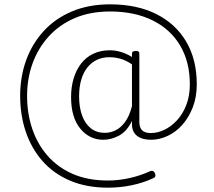

<svg xmlns="http://www.w3.org/2000/svg" viewBox="-20 -698 986 886"><path d="M308 -250Q308 -297 320 -336.5Q332 -376 354.5 -405Q377 -434 410.5 -450Q444 -466 487 -466Q511 -466 537 -458.5Q563 -451 589 -435V-450Q589 -457 593.5 -460Q598 -463 607 -463Q616 -463 619.5 -460Q623 -457 623 -450V-135Q623 -110 635.5 -97Q648 -84 676 -84Q707 -84 738.5 -99Q770 -114 796.5 -142.5Q823 -171 839.5 -213Q856 -255 856 -309Q856 -412 811.5 -487.5Q767 -563 684 -604Q601 -645 488 -645Q396 -645 325 -614.5Q254 -584 205 -530Q156 -476 130.5 -406Q105 -336 105 -255Q105 -175 128.5 -104.5Q152 -34 199 20Q246 74 315.5 104.5Q385 135 478 135Q528 135 579 123.5Q630 112 675 91Q688 87 695 101Q702 118 688 124Q640 146 587 157Q534 168 478 168Q379 168 303 135.5Q227 103 176 45Q125 -13 99 -90Q73 -167 73 -256Q73 -343 100.5 -419.5Q128 -496 181.5 -554.5Q235 -613 312.5 -645.5Q390 -678 488 -678Q612 -678 701.5 -633Q791 -588 839.5 -505.5Q888 -423 888 -309Q888 -250 869.5 -202.5Q851 -155 821 -121.5Q791 -88 753 -70.5Q715 -53 677 -53Q635 -53 612 -71.5Q589 -90 589 -124Q589 -128 589 -132Q589 -136 589 -140Q565 -91 529 -72Q493 -53 457 -53Q393 -53 350.5 -104.5Q308 -156 308 -250ZM345 -253Q345 -204 358.5 -166Q372 -128 398.5 -106.5Q425 -85 464 -85Q489 -85 513 -96.5Q537 -108 557 -135Q577 -162 589 -208V-401Q561 -420 535.5 -427Q510 -434 485 -434Q453 -434 427.5 -422Q402 -410 383.5 -387Q365 -364 355 -330.5Q345 -297 345 -253Z"/></svg>

Font: Playwrite BE WAL Thin
Style: Regular
Weight: 250
Version: Version 1.002